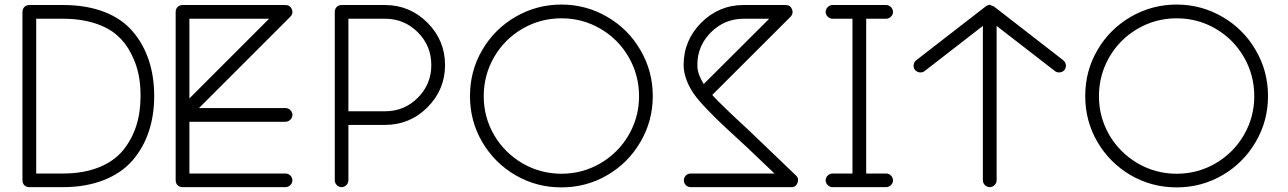

<svg xmlns="http://www.w3.org/2000/svg" viewBox="-20 -788 5629 839"><path d="M78.1 0C78.1 17.6 90.3 29.8 107.9 29.8H256.8C390.1 29.8 495.6 -14.2 558.6 -86.4C621.6 -159.2 653.8 -254.9 653.8 -368.2C653.8 -481.4 622.6 -577.1 560.5 -649.9C498.5 -723.6 393.1 -766.1 256.8 -766.1H107.9C90.8 -766.1 78.1 -753.4 78.1 -735.8ZM138.2 -706.1H256.8C360.8 -706.1 443.8 -676.8 492.2 -633.3C516.6 -611.8 536.6 -585.9 552.2 -555.2C584 -494.6 594.2 -436 594.2 -368.2C594.2 -272.9 569.3 -194.3 517.1 -130.4C464.8 -67.4 374 -29.8 256.8 -29.8H138.2Z M747.6 0C747.6 17.6 760.3 29.8 777.8 29.8H1227.5C1243.7 29.8 1257.8 16.1 1257.8 0C1257.8 -16.1 1243.7 -29.8 1227.5 -29.8H807.6V-255.9H1227.5C1243.7 -255.9 1257.8 -270 1257.8 -285.6C1257.8 -301.8 1243.7 -315.9 1227.5 -315.9H849.6L1248.5 -714.8C1254.9 -721.2 1257.8 -728 1257.8 -735.4C1257.8 -739.3 1256.8 -743.2 1255.4 -747.6C1250 -759.8 1240.7 -766.1 1227.5 -766.1H777.8C760.3 -766.1 747.6 -753.4 747.6 -735.8ZM807.6 -706.1H1155.8L807.6 -357.9Z M1442.9 0C1442.9 16.1 1456.5 29.8 1472.7 29.8C1488.8 29.8 1502.4 16.1 1502.4 0V-242.2H1662.6C1734.4 -242.2 1796.4 -267.6 1847.7 -318.8C1898.9 -370.1 1924.8 -432.1 1924.8 -503.9C1924.8 -575.7 1898.9 -637.7 1847.7 -689C1796.4 -740.2 1734.4 -766.1 1662.6 -766.1H1472.7C1455.1 -766.1 1442.9 -753.4 1442.9 -735.8ZM1502.4 -706.1H1662.6C1718.8 -706.1 1766.1 -686.5 1805.7 -647C1845.2 -607.4 1864.7 -560.1 1864.7 -503.9C1864.7 -447.8 1845.2 -400.4 1805.7 -360.8C1766.1 -321.3 1718.8 -301.8 1662.6 -301.8H1502.4Z M2086.9 -168C2122.6 -106.9 2171.4 -58.1 2232.4 -22.5C2293.9 13.2 2360.8 30.8 2433.1 30.8C2505.4 30.8 2572.3 13.2 2633.3 -22.5C2694.8 -58.1 2743.2 -106.9 2778.8 -168C2814.5 -229 2832.5 -295.9 2832.5 -368.2C2832.5 -440.9 2814.5 -507.8 2778.8 -568.8C2743.2 -630.4 2694.8 -678.7 2633.3 -714.4C2572.3 -750 2505.4 -768.1 2433.1 -768.1C2360.8 -768.1 2293.9 -750 2232.4 -714.4C2171.4 -678.7 2122.6 -630.4 2086.9 -568.8C2051.3 -507.8 2033.7 -440.9 2033.7 -368.2C2033.7 -295.9 2051.3 -229 2086.9 -168ZM2139.2 -538.6C2169.4 -590.8 2210.9 -632.3 2263.2 -662.6C2315.4 -692.9 2372.6 -708 2433.6 -708C2494.6 -708 2551.3 -692.9 2603.5 -662.6C2655.8 -632.3 2696.8 -590.8 2727.1 -538.6C2757.3 -486.3 2772.5 -429.2 2772.5 -367.7C2772.5 -306.6 2757.3 -250 2727.1 -197.8C2696.8 -146 2655.8 -105 2603.5 -74.2C2551.3 -43.9 2494.6 -28.8 2433.6 -28.8C2372.6 -28.8 2315.4 -43.9 2263.2 -74.2C2210.9 -105 2169.4 -146 2139.2 -197.8C2108.9 -250 2093.8 -306.6 2093.8 -367.7C2093.8 -429.2 2108.9 -486.3 2139.2 -538.6Z M2967.3 -503.9C2967.3 -459.5 2986.8 -414.1 3012.2 -377.4C3024.9 -359.4 3044.4 -336.4 3070.8 -309.1C3097.2 -281.7 3122.1 -256.8 3146 -234.9L3247.1 -141.6L3364.3 -29.8H2998.5C2981 -29.8 2968.3 -16.1 2968.3 0C2968.3 16.1 2981 29.8 2998.5 29.8H3437.5C3450.7 30.3 3460 23.9 3464.8 11.7C3466.3 7.3 3467.3 2.9 3467.3 -1C3467.8 -8.3 3464.8 -14.6 3458.5 -21L3251.5 -219.2C3169.4 -294.9 3116.2 -346.2 3092.3 -373L3434.6 -714.8C3440.4 -721.2 3443.4 -728 3443.4 -735.4C3443.4 -739.3 3442.4 -743.2 3440.9 -747.6C3436 -759.8 3426.8 -766.1 3413.6 -766.1H3229.5C3157.7 -766.1 3095.7 -740.2 3044.4 -689C2993.2 -637.7 2967.3 -575.7 2967.3 -503.9ZM3027.3 -497.1C3027.8 -498.5 3028.3 -499.5 3028.3 -501C3028.3 -502.9 3027.8 -504.9 3027.3 -506.8C3027.8 -561.5 3047.9 -608.4 3087.4 -647.5C3127 -686.5 3174.3 -706.1 3229.5 -706.1H3341.3L3055.2 -420.9C3038.1 -447.8 3028.8 -473.1 3027.3 -497.1Z M3618.2 -29.8C3602.1 -29.8 3587.9 -16.1 3587.9 0C3587.9 16.1 3602.1 29.8 3618.2 29.8H3852.1C3868.2 29.8 3882.3 16.1 3882.3 0C3882.3 -16.1 3868.2 -29.8 3852.1 -29.8H3765.1V-706.1H3852.1C3868.2 -706.1 3882.3 -720.2 3882.3 -735.8C3882.3 -752 3868.2 -766.1 3852.1 -766.1H3618.2C3602.1 -766.1 3587.9 -752 3587.9 -735.8C3587.9 -720.2 3602.1 -706.1 3618.2 -706.1H3705.1V-29.8H3618.2Z M3983.9 -524.9C3976.1 -518.6 3972.2 -510.7 3972.2 -500.5C3972.2 -493.7 3974.1 -487.8 3978.5 -482.4C3988.8 -470.2 4008.3 -467.8 4020 -477.1L4274.9 -674.8V0C4274.9 16.1 4289.1 29.8 4304.7 29.8C4320.8 29.8 4335 16.1 4335 0V-674.8L4590.3 -477.1C4602.1 -467.8 4622.1 -470.2 4631.8 -482.4C4635.7 -487.8 4637.7 -494.1 4637.7 -500.5C4638.2 -502 4638.2 -502.9 4637.7 -504.4C4636.2 -512.7 4632.3 -519.5 4626 -524.9L4323.2 -759.8L4305.2 -767.1C4298.8 -766.6 4293 -764.2 4287.1 -759.8L3983.9 -524.9Z M4775.4 -168C4811 -106.9 4859.9 -58.1 4920.9 -22.5C4982.4 13.2 5049.3 30.8 5121.6 30.8C5193.8 30.8 5260.7 13.2 5321.8 -22.5C5383.3 -58.1 5431.6 -106.9 5467.3 -168C5502.9 -229 5521 -295.9 5521 -368.2C5521 -440.9 5502.9 -507.8 5467.3 -568.8C5431.6 -630.4 5383.3 -678.7 5321.8 -714.4C5260.7 -750 5193.8 -768.1 5121.6 -768.1C5049.3 -768.1 4982.4 -750 4920.9 -714.4C4859.9 -678.7 4811 -630.4 4775.4 -568.8C4739.7 -507.8 4722.2 -440.9 4722.2 -368.2C4722.2 -295.9 4739.7 -229 4775.4 -168ZM4827.6 -538.6C4857.9 -590.8 4899.4 -632.3 4951.7 -662.6C5003.9 -692.9 5061 -708 5122.1 -708C5183.1 -708 5239.7 -692.9 5292 -662.6C5344.2 -632.3 5385.3 -590.8 5415.5 -538.6C5445.8 -486.3 5460.9 -429.2 5460.9 -367.7C5460.9 -306.6 5445.8 -250 5415.5 -197.8C5385.3 -146 5344.2 -105 5292 -74.2C5239.7 -43.9 5183.1 -28.8 5122.1 -28.8C5061 -28.8 5003.9 -43.9 4951.7 -74.2C4899.4 -105 4857.9 -146 4827.6 -197.8C4797.4 -250 4782.2 -306.6 4782.2 -367.7C4782.2 -429.2 4797.4 -486.3 4827.6 -538.6Z"/></svg>

Font: Nemoy
Style: Medium
Weight: 500
Designer: BSozoo
Foundry: BSozoo
Version: Version 001.000